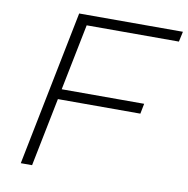

<svg xmlns="http://www.w3.org/2000/svg" viewBox="-79 -777 836 853"><g transform="rotate(10 339.0 -350.0)"><path d="M252 -654 192 -355H564L555 -309H183L121 0H70L210 -700H678L668 -654Z"/></g></svg>

Font: Idrija
Style: Italic
Weight: 300
Italic angle: -11.3°
Designer: Julieta Ulanovsky
Foundry: Julieta Ulanovsky
Version: Version 7.200